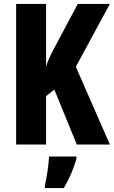

<svg xmlns="http://www.w3.org/2000/svg" viewBox="-20 -734 578 975"><path d="M538 0 365 -395 538 -714H375L254 -487C235 -451 220 -420 214 -394V-714H62V0H214V-246L256 -279L370 0ZM368 72V61H229C228 101 216 173 208 208V221H304C331 176 354 124 368 72Z"/></svg>

Font: Noto Sans Thai Looped ExtraCondensed ExtraBold
Style: Regular
Weight: 800
Width: 2
Designer: Sasikarn Vongin, Ben Mitchell
Foundry: The Fontpad Ltd
Version: Version 1.001